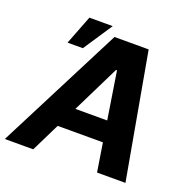

<svg xmlns="http://www.w3.org/2000/svg" viewBox="-158 -913 1041 1047"><g transform="rotate(20 363.0 -389.5)"><path d="M143.1 0H-21.7L350.1 -727.3H548.3L678.3 0H513.5L487.2 -165.8H224.8ZM283.7 -285.9H468.4L425.1 -561.1H419.4ZM120 -610.8 185.4 -779.5H320.7L208.8 -610.8Z"/></g></svg>

Font: Karasuma Gothic
Style: Bold Italic
Weight: 700
Italic angle: 9.39998°
Designer: Rasmus Andersson / Ryoko Nishizuka
Foundry: Genbu
Version: Version 1.00